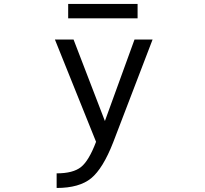

<svg xmlns="http://www.w3.org/2000/svg" viewBox="-20 -725 1040 975"><path d="M326.2 -631.8V-705.1H678.7V-631.8ZM512.7 -110.4 663.1 -524.4H754.9L554.7 -2Q502.9 130.9 442.9 180.2Q382.8 229.5 267.6 229.5V155.3Q351.6 155.3 391.6 123Q431.6 90.8 467.8 -4.9L258.8 -524.4H353.5Z"/></svg>

Font: Gen Shin Gothic Monospace Regular
Style: Regular
Weight: 400
Designer: [Source Han Sans]
Ryoko NISHIZUKA  (kana & ideographs); Paul D. Hunt (Latin, Greek & Cyrillic); Wenlong ZHANG  (bopomofo
Version: Version 1.002.20150607